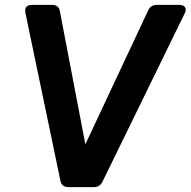

<svg xmlns="http://www.w3.org/2000/svg" viewBox="-20 -765 779 785"><path d="M260 0Q232 0 227 -26L84 -712Q78 -745 111 -745H193Q221 -745 225 -718L329 -175L586 -723Q596 -745 621 -745H713Q730 -745 736.5 -735.5Q743 -726 735 -710L399 -22Q388 0 364 0Z"/></svg>

Font: Pitagon Sans Text Bold
Style: Italic
Weight: 700
Italic angle: -8°
Designer: Travis Tran
Foundry: Pitagon
Version: Version 1.001; ttfautohint (v1.8.4.7-5d5b);gftools[0.9.26]